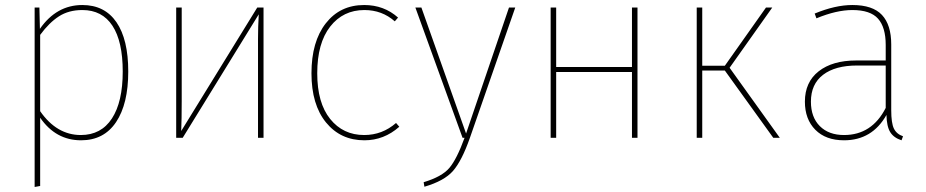

<svg xmlns="http://www.w3.org/2000/svg" viewBox="-20 -549 3689 765"><path d="M308 -529Q397 -529 444 -460.5Q491 -392 491 -264Q491 -135 442.5 -62.5Q394 10 303 10Q202 10 140 -80V192L118 196V-519H137L139 -434Q205 -529 308 -529ZM302 -11Q383 -11 426 -77Q469 -143 469 -264Q469 -384 428 -446.5Q387 -509 308 -509Q254 -509 215 -484Q176 -459 140 -410V-106Q206 -11 302 -11Z M1030 -519V0H1008V-394Q1008 -442 1011 -492L708 0H682V-519H704V-146Q704 -73 702 -27L1005 -519Z M1431 -529Q1510 -529 1566 -479L1553 -464Q1502 -509 1432 -509Q1347 -509 1295.5 -443Q1244 -377 1244 -257Q1244 -139 1295.5 -75Q1347 -11 1431 -11Q1503 -11 1558 -59L1571 -44Q1510 10 1432 10Q1337 10 1279 -61Q1221 -132 1221 -257Q1221 -383 1278 -456Q1335 -529 1431 -529Z M2033 -519 1852 1Q1820 92 1785 132Q1750 172 1671 195L1668 177Q1741 155 1770.5 120Q1800 85 1831 0H1823L1635 -519H1659L1837 -17L2008 -519Z M2498 0V-262H2196V0H2174V-519H2196V-282H2498V-519H2520V0Z M3057 -519 2887 -279 3087 0H3061L2868 -268H2778V0H2756V-519H2778V-287H2868L3032 -519Z M3531 -110Q3531 -59 3541.5 -37Q3552 -15 3578 -6L3572 10Q3541 0 3527 -22.5Q3513 -45 3512 -91Q3455 10 3343 10Q3270 10 3228.5 -32Q3187 -74 3187 -144Q3187 -222 3242 -265Q3297 -308 3391 -308H3509V-370Q3509 -440 3478.5 -474.5Q3448 -509 3376 -509Q3313 -509 3233 -476L3226 -495Q3308 -529 3376 -529Q3457 -529 3494 -489.5Q3531 -450 3531 -372ZM3343 -11Q3454 -11 3509 -119V-288H3395Q3308 -288 3259.5 -251Q3211 -214 3211 -144Q3211 -82 3246.5 -46.5Q3282 -11 3343 -11Z"/></svg>

Font: FiraGO Thin
Style: Regular
Weight: 100
Designer: bBox Type
Foundry: bBox Type GmbH
Version: Version 1.001;PS 001.001;hotconv 1.0.88;makeotf.lib2.5.64775